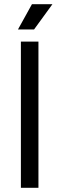

<svg xmlns="http://www.w3.org/2000/svg" viewBox="-20 -899 284 919"><path d="M80 0H164V-700H80ZM66 -758H143L231 -879H133Z"/></svg>

Font: Meta Space
Style: Regular
Weight: 400
Designer: Meta Pool / Florian Karsten
Foundry: Meta Pool / Florian Karsten
Version: Version 2.000;Glyphs 3.1.1 (3137)